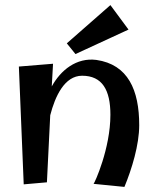

<svg xmlns="http://www.w3.org/2000/svg" viewBox="-20 -718 606 753"><path d="M54 -457 73 5 164 -3 177 -266C196 -340 233 -421 302 -421C381 -421 413 -365 413 -268C413 -135 351 0 347 3L468 15C497 -55 526 -150 526 -227C526 -365 482 -465 358 -483C280 -493 218 -443 183 -379L188 -468ZM413 -698 242 -548 276 -506 484 -602Z"/></svg>

Font: Original Surfer
Style: Regular
Weight: 400
Designer: Astigmatic (AOETI)
Foundry: Astigmatic (AOETI)
Version: Version 1.001